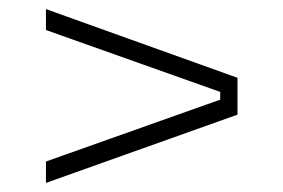

<svg xmlns="http://www.w3.org/2000/svg" viewBox="-20 -541 623 422"><path d="M81 -186 464 -322V-339L81 -475V-521L502 -370V-289L81 -139Z"/></svg>

Font: Sora-SIA ExtraLight
Style: Regular
Weight: 200
Designer: Jonathan Barnbrook, Julián Moncada
Foundry: Barnbrook Fonts
Version: Version 2.000